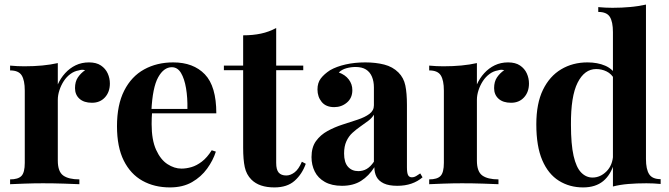

<svg xmlns="http://www.w3.org/2000/svg" viewBox="-20 -803 2918 837"><path d="M368 -531Q400 -531 420 -517.5Q440 -504 449.5 -483Q459 -462 459 -439Q459 -402 437.5 -378.5Q416 -355 381 -355Q346 -355 326.5 -372.5Q307 -390 307 -419Q307 -447 319.5 -465.5Q332 -484 351 -497Q337 -501 323 -496Q304 -493 287 -480.5Q270 -468 258 -449.5Q246 -431 239 -409.5Q232 -388 232 -368V-103Q232 -55 255.5 -38Q279 -21 326 -21V0Q303 -1 259 -2.5Q215 -4 167 -4Q127 -4 86 -2.5Q45 -1 24 0V-21Q59 -21 73.5 -36Q88 -51 88 -93V-408Q88 -453 74.5 -474.5Q61 -496 24 -496V-517Q56 -514 86 -514Q128 -514 164.5 -517.5Q201 -521 232 -528V-435Q244 -462 264 -484Q284 -506 310 -518.5Q336 -531 368 -531Z M735 -531Q823 -531 873 -479Q923 -427 923 -309H594L592 -328H797Q798 -377 791 -418.5Q784 -460 769 -485Q754 -510 729 -510Q694 -510 669.5 -466Q645 -422 640 -320L643 -314Q642 -302 641.5 -289Q641 -276 641 -262Q641 -193 660.5 -150Q680 -107 710 -87.5Q740 -68 771 -68Q792 -68 814.5 -74.5Q837 -81 860 -98.5Q883 -116 903 -148L921 -142Q909 -104 883 -68Q857 -32 817 -9Q777 14 721 14Q653 14 601 -15Q549 -44 519.5 -103Q490 -162 490 -253Q490 -346 521.5 -408Q553 -470 608.5 -500.5Q664 -531 735 -531Z M1184 -681V-517H1302V-497H1184V-93Q1184 -63 1195 -50.5Q1206 -38 1228 -38Q1246 -38 1264 -51.5Q1282 -65 1296 -98L1313 -89Q1297 -44 1264.5 -15Q1232 14 1176 14Q1143 14 1118 5.5Q1093 -3 1076 -20Q1054 -42 1047 -74.5Q1040 -107 1040 -159V-497H956V-517H1040V-649Q1082 -649 1117.5 -656.5Q1153 -664 1184 -681Z M1471 7Q1426 7 1396 -10Q1366 -27 1352 -55.5Q1338 -84 1338 -118Q1338 -161 1357.5 -188Q1377 -215 1408 -232Q1439 -249 1473.5 -260Q1508 -271 1539.5 -281.5Q1571 -292 1590.5 -306.5Q1610 -321 1610 -344V-422Q1610 -448 1601.5 -468.5Q1593 -489 1575.5 -500Q1558 -511 1530 -511Q1510 -511 1490 -505.5Q1470 -500 1457 -487Q1485 -477 1500.5 -456.5Q1516 -436 1516 -410Q1516 -376 1492.5 -356Q1469 -336 1437 -336Q1401 -336 1382.5 -358.5Q1364 -381 1364 -413Q1364 -442 1378.5 -461Q1393 -480 1419 -497Q1447 -513 1486.5 -522Q1526 -531 1572 -531Q1618 -531 1655 -521.5Q1692 -512 1717 -487Q1740 -464 1747 -430.5Q1754 -397 1754 -346V-74Q1754 -49 1759 -39.5Q1764 -30 1776 -30Q1785 -30 1793.5 -35Q1802 -40 1812 -47L1822 -30Q1801 -12 1773.5 -2.5Q1746 7 1712 7Q1675 7 1653 -3.5Q1631 -14 1621.5 -32Q1612 -50 1612 -74Q1588 -36 1554 -14.5Q1520 7 1471 7ZM1542 -57Q1562 -57 1578.5 -66.5Q1595 -76 1610 -98V-303Q1601 -288 1585 -276Q1569 -264 1551 -251.5Q1533 -239 1516.5 -224Q1500 -209 1490 -187Q1480 -165 1480 -134Q1480 -95 1497 -76Q1514 -57 1542 -57Z M2195 -531Q2227 -531 2247 -517.5Q2267 -504 2276.5 -483Q2286 -462 2286 -439Q2286 -402 2264.5 -378.5Q2243 -355 2208 -355Q2173 -355 2153.5 -372.5Q2134 -390 2134 -419Q2134 -447 2146.5 -465.5Q2159 -484 2178 -497Q2164 -501 2150 -496Q2131 -493 2114 -480.5Q2097 -468 2085 -449.5Q2073 -431 2066 -409.5Q2059 -388 2059 -368V-103Q2059 -55 2082.5 -38Q2106 -21 2153 -21V0Q2130 -1 2086 -2.5Q2042 -4 1994 -4Q1954 -4 1913 -2.5Q1872 -1 1851 0V-21Q1886 -21 1900.5 -36Q1915 -51 1915 -93V-408Q1915 -453 1901.5 -474.5Q1888 -496 1851 -496V-517Q1883 -514 1913 -514Q1955 -514 1991.5 -517.5Q2028 -521 2059 -528V-435Q2071 -462 2091 -484Q2111 -506 2137 -518.5Q2163 -531 2195 -531Z M2796 -783V-110Q2796 -65 2810 -43.5Q2824 -22 2860 -22V-1Q2829 -4 2798 -4Q2756 -4 2719.5 -1Q2683 2 2652 10V-663Q2652 -708 2638.5 -729.5Q2625 -751 2588 -751V-772Q2620 -769 2650 -769Q2691 -769 2728 -772.5Q2765 -776 2796 -783ZM2541 -531Q2585 -531 2618.5 -516.5Q2652 -502 2671 -468L2659 -457Q2646 -481 2624.5 -491.5Q2603 -502 2579 -502Q2528 -502 2498 -442.5Q2468 -383 2469 -259Q2469 -174 2480.5 -123.5Q2492 -73 2513.5 -51Q2535 -29 2563 -29Q2597 -29 2624 -56Q2651 -83 2653 -129L2658 -94Q2643 -41 2609.5 -13.5Q2576 14 2522 14Q2463 14 2416.5 -15Q2370 -44 2344 -104.5Q2318 -165 2318 -261Q2318 -352 2347 -411.5Q2376 -471 2426.5 -501Q2477 -531 2541 -531Z"/></svg>

Font: Playfair Display
Style: Bold
Weight: 700
Designer: Claus Eggers Sørensen
Foundry: Claus Eggers Sørensen
Version: Version 1.203